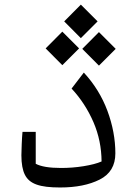

<svg xmlns="http://www.w3.org/2000/svg" viewBox="-20 -811 590 850"><path d="M264.2 -716.3 337.9 -642.1 412.1 -716.3 337.9 -790.5ZM182.1 -596.7 255.9 -522.5 330.1 -596.7 255.9 -670.9ZM344.2 -594.7 418 -520.5 492.2 -594.7 418 -668.9ZM296.9 -418.9C337.4 -375.5 369.6 -325.7 393.6 -270.5C417.5 -215.3 429.2 -157.2 429.7 -96.2C409.7 -87.4 382.8 -80.6 349.6 -75.2C316.4 -69.8 283.2 -67.4 250 -67.4C198.2 -67.4 161.1 -73.7 138.2 -85.9V-227.1H79.6C78.1 -211.9 77.1 -194.3 76.2 -173.8C75.2 -152.8 74.7 -136.2 74.7 -123.5C74.7 -85.9 80.1 -57.1 90.3 -37.1C110.8 3.4 155.8 19 246.1 19C316.9 19 375 7.3 421.4 -16.1C467.8 -39.6 490.7 -78.1 490.7 -132.3C490.7 -194.3 479 -257.3 455.6 -320.3C432.1 -383.3 397.5 -439.5 351.1 -489.7Z"/></svg>

Font: SG Kara Light
Style: Regular
Weight: 400
Designer: Damoon Khanjanzadeh
Version: Version 1.000